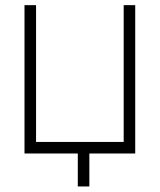

<svg xmlns="http://www.w3.org/2000/svg" viewBox="-20 -582 606 728"><path d="M449 -562.5V-43.8H116.7V-562.5H72.9V0H275V125H318.8V0H492.7V-562.5Z"/></svg>

Font: Manrope Thin
Style: Regular
Weight: 100
Width: 4
Designer: Michael Sharanda
Foundry: Michael Sharanda
Version: Version 2.000;PS 002.000;hotconv 1.0.88;makeotf.lib2.5.64775